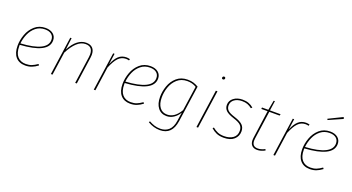

<svg xmlns="http://www.w3.org/2000/svg" viewBox="-58 -1504 4480 2444"><g transform="rotate(20 2182.0 -282.0)"><path d="M90 -214V-196Q90 -104 131 -57.5Q172 -11 244 -11Q289 -11 323.5 -24.5Q358 -38 399 -67L411 -51Q370 -20 330.5 -5Q291 10 244 10Q161 10 114.5 -43Q68 -96 68 -195Q68 -271 96 -348Q124 -425 183 -477Q242 -529 328 -529Q393 -529 432 -497Q471 -465 471 -411Q471 -323 374 -274Q277 -225 90 -214ZM92 -234Q448 -255 448 -410Q448 -456 416.5 -482.5Q385 -509 328 -509Q256 -509 205 -468Q154 -427 126.5 -364.5Q99 -302 92 -234Z M996 -407Q996 -389 993 -369L941 0H919L971 -367Q974 -388 974 -405Q974 -510 877 -510Q815 -510 760.5 -460Q706 -410 657 -315L612 0H590L664 -519H682L662 -358Q706 -443 761 -486Q816 -529 878 -529Q936 -529 966 -497.5Q996 -466 996 -407Z M1471 -522 1465 -503Q1445 -509 1423 -509Q1363 -509 1320.5 -464.5Q1278 -420 1239 -324L1193 0H1171L1245 -519H1264L1243 -371Q1275 -451 1318 -490Q1361 -529 1423 -529Q1445 -529 1471 -522Z M1512 -214V-196Q1512 -104 1553 -57.5Q1594 -11 1666 -11Q1711 -11 1745.5 -24.5Q1780 -38 1821 -67L1833 -51Q1792 -20 1752.5 -5Q1713 10 1666 10Q1583 10 1536.5 -43Q1490 -96 1490 -195Q1490 -271 1518 -348Q1546 -425 1605 -477Q1664 -529 1750 -529Q1815 -529 1854 -497Q1893 -465 1893 -411Q1893 -323 1796 -274Q1699 -225 1512 -214ZM1514 -234Q1870 -255 1870 -410Q1870 -456 1838.5 -482.5Q1807 -509 1750 -509Q1678 -509 1627 -468Q1576 -427 1548.5 -364.5Q1521 -302 1514 -234Z M2400 -488 2329 5Q2301 197 2136 197Q2052 197 1972 150L1981 134Q2019 155 2055 166.5Q2091 178 2136 178Q2203 178 2248.5 137.5Q2294 97 2307 7L2324 -108Q2293 -57 2249 -28.5Q2205 0 2155 0Q2080 0 2037.5 -55Q1995 -110 1995 -203Q1995 -277 2021.5 -352.5Q2048 -428 2106.5 -478.5Q2165 -529 2254 -529Q2299 -529 2332.5 -518.5Q2366 -508 2400 -488ZM2018 -201Q2018 -118 2054 -69.5Q2090 -21 2155 -21Q2258 -21 2329 -144L2377 -477Q2324 -510 2255 -510Q2173 -510 2119 -461.5Q2065 -413 2041 -341.5Q2017 -270 2018 -201Z M2658 -519 2584 0H2562L2636 -519ZM2654 -702Q2654 -711 2660 -717.5Q2666 -724 2675 -724Q2684 -724 2689 -719Q2694 -714 2694 -706Q2694 -698 2688 -691.5Q2682 -685 2672 -685Q2664 -685 2659 -689.5Q2654 -694 2654 -702Z M3146 -476 3131 -462Q3101 -486 3070 -497.5Q3039 -509 2997 -509Q2933 -509 2892.5 -479Q2852 -449 2852 -398Q2852 -359 2878.5 -333.5Q2905 -308 2977 -286Q3055 -261 3087.5 -228.5Q3120 -196 3120 -143Q3120 -77 3071.5 -33.5Q3023 10 2933 10Q2875 10 2834.5 -7.5Q2794 -25 2760 -56L2773 -70Q2808 -41 2844 -26Q2880 -11 2931 -11Q3004 -11 3050.5 -44.5Q3097 -78 3097 -142Q3097 -188 3069.5 -216Q3042 -244 2968 -267Q2890 -292 2859.5 -322.5Q2829 -353 2829 -398Q2829 -456 2877 -492.5Q2925 -529 2997 -529Q3043 -529 3079 -516Q3115 -503 3146 -476Z M3313 -118Q3311 -98 3311 -89Q3311 -10 3388 -10Q3433 -10 3483 -37L3491 -20Q3438 10 3386 10Q3340 10 3314.5 -15.5Q3289 -41 3289 -89Q3289 -97 3291 -117L3344 -499H3259L3261 -519H3347L3371 -650L3388 -652L3369 -519H3513L3507 -499H3367Z M3904 -522 3898 -503Q3878 -509 3856 -509Q3796 -509 3753.5 -464.5Q3711 -420 3672 -324L3626 0H3604L3678 -519H3697L3676 -371Q3708 -451 3751 -490Q3794 -529 3856 -529Q3878 -529 3904 -522Z M3945 -214V-196Q3945 -104 3986 -57.5Q4027 -11 4099 -11Q4144 -11 4178.5 -24.5Q4213 -38 4254 -67L4266 -51Q4225 -20 4185.5 -5Q4146 10 4099 10Q4016 10 3969.5 -43Q3923 -96 3923 -195Q3923 -271 3951 -348Q3979 -425 4038 -477Q4097 -529 4183 -529Q4248 -529 4287 -497Q4326 -465 4326 -411Q4326 -323 4229 -274Q4132 -225 3945 -214ZM3947 -234Q4303 -255 4303 -410Q4303 -456 4271.5 -482.5Q4240 -509 4183 -509Q4111 -509 4060 -468Q4009 -427 3981.5 -364.5Q3954 -302 3947 -234ZM4280 -761 4289 -738 4099 -654 4092 -669Z"/></g></svg>

Font: Fira Sans Thin
Style: Italic
Weight: 250
Italic angle: -8°
Designer: Carrois Corporate & Edenspiekermann AG
Foundry: Carrois Corporate GbR & Edenspiekermann AG
Version: Version 4.203